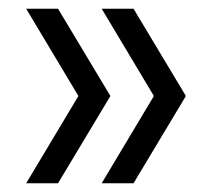

<svg xmlns="http://www.w3.org/2000/svg" viewBox="-20 -490 491 440"><path d="M183 -309V-231L40 -470H113L233 -270L113 -70H40ZM356 -309V-231L213 -470H286L406 -270L286 -70H213Z"/></svg>

Font: Uncut Sans Variable
Style: Regular
Weight: 400
Designer: Kasper Nordkvist
Foundry: UNCUT.wtf
Version: Version 1.304;Glyphs 3.2 (3246)